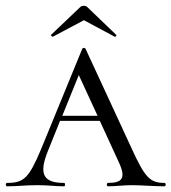

<svg xmlns="http://www.w3.org/2000/svg" viewBox="-22 -655 602 675"><path d="M164 -526 273 -584 381 -526C384 -524 390 -531 386 -533L284 -631C278 -636 267 -636 261 -631L158 -533C155 -531 162 -525 164 -526ZM556 -12C504 -12 487 -32 439 -137L279 -483C276 -488 269 -488 267 -483L123 -132C80 -29 62 -12 3 -12C-3 -12 -3 0 3 0C42 0 63 -4 110 -4C152 -4 170 0 203 0C208 0 208 -12 203 -12C134 -12 112 -39 146 -123L189 -230H329L396 -84C422 -28 407 -12 358 -12C352 -12 352 0 358 0C386 0 410 -4 440 -4C477 -4 519 0 556 0C562 0 562 -12 556 -12ZM197 -248 255 -391 321 -248Z"/></svg>

Font: Cormorant SC
Style: Regular
Weight: 400
Designer: Christian Thalmann (Catharsis Fonts)
Version: Version 1.000;PS 001.000;hotconv 1.0.70;makeotf.lib2.5.58329